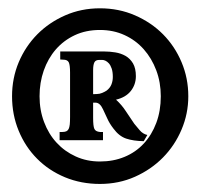

<svg xmlns="http://www.w3.org/2000/svg" viewBox="-20 -799 489 467"><path d="M223.1 -778.8Q269 -778.8 308.3 -761.7Q347.7 -744.6 376.5 -715.6Q405.3 -686.5 421.6 -647.7Q438 -608.9 438 -564.9Q438 -522.5 421.6 -483.9Q405.3 -445.3 376.5 -416Q347.7 -386.7 308.3 -369.1Q269 -351.6 223.1 -351.6Q177.2 -351.6 137.9 -367.9Q98.6 -384.3 70.1 -413.1Q41.5 -441.9 25.4 -481Q9.3 -520 9.3 -564.9Q9.3 -608.9 25.6 -647.7Q42 -686.5 70.8 -715.6Q99.6 -744.6 138.7 -761.7Q177.7 -778.8 223.1 -778.8ZM223.1 -726.1Q189 -726.1 161.9 -713.4Q134.8 -700.7 115.7 -678.7Q96.7 -656.7 86.4 -627.4Q76.2 -598.1 76.2 -564.9Q76.2 -531.2 87.2 -502.2Q98.1 -473.1 117.7 -451.9Q137.2 -430.7 164.1 -418.5Q190.9 -406.2 223.1 -406.2Q255.9 -406.2 283 -417.5Q310.1 -428.7 329.6 -449.7Q349.1 -470.7 360.1 -500Q371.1 -529.3 371.1 -564.9Q371.1 -598.6 360.1 -627.9Q349.1 -657.2 329.6 -679.2Q310.1 -701.2 283 -713.6Q255.9 -726.1 223.1 -726.1ZM203.1 -569.8 215.3 -570.3Q222.2 -570.3 228.5 -573Q234.9 -575.7 239.3 -578.6Q247.6 -585 251 -593.5Q254.4 -602.1 254.4 -611.8Q254.4 -624 251.7 -632.1Q249 -640.1 244.9 -644.8Q240.7 -649.4 236.3 -651.4Q231.9 -653.3 228.5 -653.3H221.7Q212.4 -653.3 209.5 -647.2Q206.5 -641.1 206.5 -628.4V-512.2Q206.5 -492.2 209.5 -485.6Q212.4 -479 223.1 -478H230.5V-458H125V-478H131.8Q137.7 -478 141.4 -479.7Q145 -481.4 147 -485.4Q148.9 -489.3 149.7 -496.3Q150.4 -503.4 150.4 -514.6V-622.6Q150.4 -641.1 147.2 -647.5Q144 -653.8 134.3 -653.8L126.5 -654.3V-673.8H233.4Q246.6 -673.8 260.3 -671.6Q273.9 -669.4 285.2 -663.1Q296.4 -656.7 303.5 -644.8Q310.5 -632.8 310.5 -613.8Q310.5 -593.3 298.1 -577.6Q285.6 -562 262.2 -556.6Q276.4 -543.5 285.9 -528.8Q295.4 -514.2 306.6 -498Q312 -491.2 319.8 -482.2Q327.6 -473.1 338.4 -470.7L329.6 -455.6Q304.2 -456.1 286.9 -461.9Q269.5 -467.8 255.9 -486.3Q246.1 -499 241 -510.7Q235.8 -522.5 230.5 -533.2Q223.1 -549.3 212.4 -549.3H204.6Z"/></svg>

Font: Varendra
Style: Regular
Weight: 700
Designer: Jacob Thomas
Foundry: Bangla Type Foundry
Version: Version 1.008